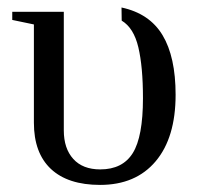

<svg xmlns="http://www.w3.org/2000/svg" viewBox="-20 -491 535 520"><path d="M251 9.8Q164.1 9.8 117.9 -33.4Q71.8 -76.7 71.8 -158.7V-424.8L13.2 -437V-459H152.8V-137.7Q152.8 -88.9 178.5 -60.5Q204.1 -32.2 251.5 -32.2Q312 -32.2 339.6 -76.4Q367.2 -120.6 367.2 -225.1Q367.2 -310.1 354.7 -362.8Q342.3 -415.5 309.6 -435.1L309.1 -470.7Q384.8 -454.6 420.2 -395.8Q455.6 -336.9 455.6 -234.4Q455.6 -118.2 401.6 -54.2Q347.7 9.8 251 9.8Z"/></svg>

Font: Liberation Serif
Style: Regular
Weight: 400
Designer: Steve Matteson
Foundry: Ascender Corporation
Version: Version 2.1.5